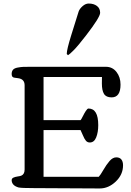

<svg xmlns="http://www.w3.org/2000/svg" viewBox="-20 -1063 742 1085"><path d="M481 -1043Q509.8 -1043 527.8 -1029.3Q545.9 -1015.6 545.9 -990.7Q545.9 -965.8 466.3 -862.8Q420.9 -803.7 396 -778.8Q372.1 -754.9 364.3 -751L357.4 -757.8V-760.3Q357.4 -782.7 382.3 -863.3Q419.4 -983.4 424.3 -997.6Q429.7 -1013.2 446.5 -1028.1Q463.4 -1043 481 -1043ZM538.1 -64Q546.9 -72.8 564 -102.5Q581.1 -132.3 599.1 -153.1Q617.2 -173.8 637.2 -173.8Q656.2 -173.8 665.8 -161.9Q675.3 -149.9 675.3 -128.9Q675.3 -76.2 634.3 -37.1Q593.3 2 543.5 2L171.9 0Q104.5 0 85.9 -3.4Q47.4 -13.7 45.9 -43.9Q45.9 -54.2 54.9 -58.8Q64 -63.5 79.3 -65.7Q94.7 -67.9 100.1 -70.3Q119.1 -78.1 119.1 -105V-581.1Q119.1 -616.2 82.5 -621.1Q79.6 -621.6 74 -622.3Q68.4 -623 66.2 -623.3Q64 -623.5 60.1 -624.3Q56.2 -625 54.7 -626Q53.2 -627 51 -628.7Q48.8 -630.4 48.1 -632.6Q47.4 -634.8 46.6 -637.9Q45.9 -641.1 45.9 -645Q45.9 -659.7 53.5 -668.7Q61 -677.7 80.1 -681.2Q99.1 -684.6 111.8 -685.1Q124.5 -685.5 154.8 -685.5Q166 -685.5 171.9 -685.5H578.6Q615.7 -685.5 638.4 -656.2Q661.1 -627 661.1 -585Q661.1 -512.7 610.8 -512.7Q579.6 -512.7 567.6 -532.5Q555.7 -552.2 555.7 -591.3Q555.7 -616.2 556.2 -627.9H226.1V-384.3H435.5Q439 -387.7 447.3 -404.5Q455.6 -421.4 464.6 -435.5Q473.6 -449.7 480 -449.7Q535.2 -449.7 535.2 -356Q535.2 -315.9 523.7 -286.9Q512.2 -257.8 487.3 -257.8Q474.1 -257.8 465.6 -267.6Q457 -277.3 448 -299.3Q439 -321.3 435.1 -328.1H226.1V-64Z"/></svg>

Font: Corben
Style: Regular
Weight: 400
Designer: vernon adams
Foundry: vernon adams
Version: Version 1.100